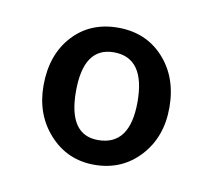

<svg xmlns="http://www.w3.org/2000/svg" viewBox="-42 -692 375 338"><g transform="rotate(10 145.5 -522.5)"><path d="M145 -400Q97 -400 65 -435Q33 -470 33 -522Q33 -577 64 -611Q95 -645 145 -645Q195 -645 226.5 -610.5Q258 -576 258 -522Q258 -469 226 -434.5Q194 -400 145 -400ZM144 -444Q201 -444 201 -522Q201 -601 145 -601Q91 -601 91 -522Q91 -444 144 -444Z"/></g></svg>

Font: TajawalTap Med
Style: Regular
Weight: 500
Designer: Boutros Fonts
Foundry: Created by Boutros International 2017
Version: Version 2.700